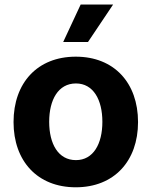

<svg xmlns="http://www.w3.org/2000/svg" viewBox="-20 -797 654 828"><path d="M306.8 10.7C472.3 10.7 575.3 -102.6 575.3 -270.6C575.3 -439.6 472.3 -552.6 306.8 -552.6C141.3 -552.6 38.4 -439.6 38.4 -270.6C38.4 -102.6 141.3 10.7 306.8 10.7ZM192.1 -271.7C192.1 -366.8 231.2 -437.1 307.5 -437.1C382.5 -437.1 421.5 -366.8 421.5 -271.7C421.5 -176.5 382.5 -106.5 307.5 -106.5C231.2 -106.5 192.1 -176.5 192.1 -271.7ZM252.5 -615.8H359.4L467.7 -777.3H327.8Z"/></svg>

Font: Magic Ui Pro
Style: Bold
Weight: 700
Designer: Stefan Endress, Andreas Faust
Version: Version 1.000;FEAKit 1.0